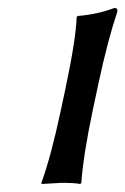

<svg xmlns="http://www.w3.org/2000/svg" viewBox="-20 -459 315 482"><path d="M144 -234.9Q170.9 -362.3 172.4 -416L174.8 -418.9Q222.7 -422.4 267.1 -439Q276.4 -439 274.4 -429.2Q250.5 -357.9 227.5 -251L212.4 -180.2Q189.5 -71.3 184.1 0L181.6 2.9Q168 0 133.8 0Q133.8 0 84.5 2.9L84 0Q108.4 -67.9 132.3 -180.2Z"/></svg>

Font: Linux Biolinum O
Style: Italic
Weight: 400
Italic angle: -12°
Designer: Philipp H. Poll
Foundry: Philipp H. Poll
Version: Version 1.1.3